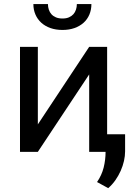

<svg xmlns="http://www.w3.org/2000/svg" viewBox="-20 -764 649 966"><path d="M428.7 -528.3H519V0H428.7V-389.6L170.4 0H80.6V-528.3H170.4V-138.2ZM439.9 -743.7Q439.9 -714.8 429.7 -690.7Q419.4 -666.5 400.4 -649.4Q381.3 -632.3 354.5 -622.8Q327.6 -613.3 294.4 -613.3Q260.7 -613.3 233.9 -622.8Q207 -632.3 188 -649.4Q168.9 -666.5 158.4 -690.7Q147.9 -714.8 147.9 -743.7H221.2Q221.2 -729 225.6 -715.6Q230 -702.1 238.8 -692.4Q247.6 -682.6 261.2 -676.8Q274.9 -670.9 294.4 -670.9Q313.5 -670.9 326.9 -676.8Q340.3 -682.6 349.1 -692.4Q357.9 -702.1 362.3 -715.6Q366.7 -729 366.7 -743.7ZM609.4 -2.4Q609.4 20.5 603.8 45.7Q598.1 70.8 587.2 95.5Q576.2 120.1 560.5 142.6Q544.9 165 524.4 182.6L468.3 151.9Q491.7 117.7 501.5 79.1Q511.2 40.5 511.2 -1V-88.4H609.4Z"/></svg>

Font: Roboto Mono
Style: Regular
Weight: 400
Designer: Google
Version: Version 2.000985; 2015; ttfautohint (v1.3)